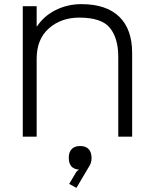

<svg xmlns="http://www.w3.org/2000/svg" viewBox="-20 -660 743 927"><path d="M422 102Q422 124 413 139L349 247L314 228L349 169L361 159Q312 155 312 102Q312 75 326 60Q340 45 367 45Q394 45 408 60Q422 75 422 102ZM618 -405V0H551V-385Q551 -476 510.5 -525.5Q470 -575 363 -575Q275 -575 216 -523Q157 -471 157 -376V0H90V-630H157V-533H159Q192 -583 249 -611.5Q306 -640 373 -640Q493 -640 555.5 -579.5Q618 -519 618 -405Z"/></svg>

Font: Sinkin Sans 300 Light
Style: Regular
Weight: 300
Designer: Keith Bates
Foundry: K-Type
Version: Sinkin Sans (version 1.0)  by Keith Bates   •   © 2014   www